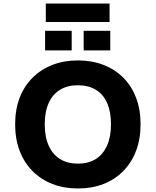

<svg xmlns="http://www.w3.org/2000/svg" viewBox="-20 -1059 885 1090"><path d="M422 11Q343 11 277.5 -14.5Q212 -40 164.5 -88Q117 -136 91.5 -203Q66 -270 66 -353Q66 -437 91.5 -503.5Q117 -570 164.5 -617.5Q212 -665 277.5 -690.5Q343 -716 422 -716Q502 -716 567.5 -690.5Q633 -665 680 -618Q727 -571 752.5 -504Q778 -437 778 -354Q778 -270 752.5 -203Q727 -136 680 -88Q633 -40 567.5 -14.5Q502 11 422 11ZM423 -130Q482 -130 523.5 -156Q565 -182 587.5 -232Q610 -282 610 -353Q610 -425 588 -474.5Q566 -524 524 -549.5Q482 -575 422 -575Q363 -575 321 -549.5Q279 -524 256.5 -474.5Q234 -425 234 -353Q234 -282 256.5 -232Q279 -182 321 -156Q363 -130 423 -130ZM240 -934V-1039H602V-934ZM236 -773V-884H387V-773ZM455 -773V-884H606V-773Z"/></svg>

Font: Nunito Sans 7pt ExtraBold
Style: Regular
Weight: 800
Designer: Vernon Adams
Foundry: Vernon Adams
Version: Version 3.101;gftools[0.9.27]